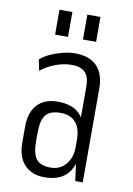

<svg xmlns="http://www.w3.org/2000/svg" viewBox="-83 -775 577 835"><g transform="rotate(10 205.0 -357.5)"><path d="M284 -175V-413Q284 -456 265 -475.5Q246 -495 205 -495Q171 -495 134.5 -481.5Q98 -468 70 -445L60 -494Q79 -510 104.5 -521.5Q130 -533 158 -540Q186 -547 211 -547Q275 -547 308 -513Q341 -479 341 -413V0H308ZM173 7Q116 7 84 -27.5Q52 -62 52 -124V-196Q52 -259 84 -293Q116 -327 174 -327Q237 -327 270.5 -294Q304 -261 304 -198V-125Q304 -61 270 -27Q236 7 173 7ZM192 -39Q233 -39 258.5 -69Q284 -99 284 -145V-178Q284 -228 261 -254.5Q238 -281 194 -281Q148 -281 129 -257.5Q110 -234 110 -176V-143Q110 -86 128.5 -62.5Q147 -39 192 -39ZM168 -722V-612H111V-722ZM292 -722V-612H234V-722Z"/></g></svg>

Font: Pathway Extreme Condensed Thin
Style: Regular
Weight: 250
Width: 3
Version: Version 1.001;gftools[0.9.26]